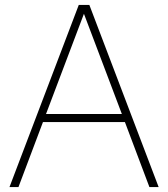

<svg xmlns="http://www.w3.org/2000/svg" viewBox="-20 -760 683 780"><path d="M18.5 0 300 -740H343L624.5 0H587L487.5 -264H154.5L55 0ZM167 -297H475L321 -704Z"/></svg>

Font: Encode Sans Th
Style: Regular
Weight: 100
Designer: Multiple Designers
Foundry: Impallari Type
Version: Version 3.002; ttfautohint (v1.8.3) -l 8 -r 50 -G 200 -x 14 